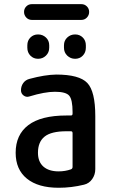

<svg xmlns="http://www.w3.org/2000/svg" viewBox="-20 -886 540 916"><path d="M296.9 -259.8Q224.6 -259.8 192.9 -234.4Q161.1 -209 161.1 -157.2Q161.1 -114.3 187 -91.3Q212.9 -68.4 259.8 -68.4Q291 -68.4 318.4 -78.1Q326.2 -81.1 326.2 -89.8V-251Q326.2 -259.8 318.4 -259.8ZM259.8 9.8Q162.1 9.8 108.4 -33.7Q54.7 -77.1 54.7 -157.2Q54.7 -243.2 115.2 -289.1Q175.8 -335 296.9 -335H318.4Q326.2 -335 326.2 -343.8V-351.6Q326.2 -410.2 310.5 -429.2Q294.9 -448.2 242.2 -448.2Q193.4 -448.2 120.1 -425.8Q105.5 -420.9 92.8 -430.2Q80.1 -439.5 80.1 -455.1Q80.1 -474.6 90.8 -489.7Q101.6 -504.9 121.1 -509.8Q193.4 -529.3 248 -530.3Q358.4 -530.3 396.5 -490.2Q434.6 -450.2 434.6 -332V-79.1Q434.6 -52.7 419.9 -31.7Q405.3 -10.7 380.9 -4.9Q321.3 9.8 259.8 9.8ZM368.2 -791H131.8Q116.2 -791 105.5 -802.2Q94.7 -813.5 94.7 -829.1Q94.7 -844.7 105.5 -855.5Q116.2 -866.2 131.8 -866.2H368.2Q383.8 -866.2 394.5 -855.5Q405.3 -844.7 405.3 -829.1Q405.3 -813.5 394.5 -802.2Q383.8 -791 368.2 -791ZM285.2 -669.9Q285.2 -692.4 300.8 -707Q316.4 -721.7 338.4 -721.7Q360.4 -721.7 375 -707Q389.6 -692.4 389.6 -669.9V-658.2Q389.6 -635.7 375 -620.6Q360.4 -605.5 338.4 -605.5Q316.4 -605.5 300.8 -620.6Q285.2 -635.7 285.2 -658.2ZM110.4 -669.9Q110.4 -692.4 125 -707Q139.6 -721.7 161.6 -721.7Q183.6 -721.7 199.2 -707Q214.8 -692.4 214.8 -669.9V-658.2Q214.8 -635.7 199.2 -620.6Q183.6 -605.5 161.6 -605.5Q139.6 -605.5 125 -620.6Q110.4 -635.7 110.4 -658.2Z"/></svg>

Font: Rounded Mgen+ 1mn medium
Style: Regular
Weight: 500
Designer: [Source Han Sans]
Ryoko NISHIZUKA  (kana & ideographs); Paul D. Hunt (Latin, Greek & Cyrillic); Wenlong ZHANG  (bopomofo
Version: Version 1.059.20150602